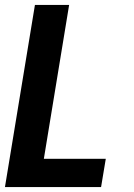

<svg xmlns="http://www.w3.org/2000/svg" viewBox="-20 -755 540 775"><path d="M0 0 121 -735H259L157 -114H407L388 0Z"/></svg>

Font: Iosevka Term Curly Heavy
Style: Italic
Weight: 900
Italic angle: -9°
Designer: Belleve Invis
Foundry: Belleve Invis
Version: Version 32.3.0